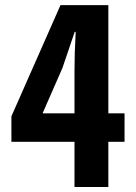

<svg xmlns="http://www.w3.org/2000/svg" viewBox="-20 -744 540 764"><path d="M149.4 -293H276.4V-459Q276.4 -532.2 281.2 -617.2H277.3Q276.4 -613.3 228.5 -473.6ZM475.6 -293V-179.7H411.1V0H276.4V-179.7H25.4V-281.2L220.7 -723.6H411.1V-293Z"/></svg>

Font: Gen Shin Gothic Monospace Bold
Style: Bold
Weight: 700
Designer: [Source Han Sans]
Ryoko NISHIZUKA  (kana & ideographs); Paul D. Hunt (Latin, Greek & Cyrillic); Wenlong ZHANG  (bopomofo
Version: Version 1.002.20150607